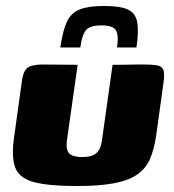

<svg xmlns="http://www.w3.org/2000/svg" viewBox="-20 -616 582 643"><path d="M240 -399 204 -145Q200 -114 212 -102Q224 -90 255 -90Q288 -90 302.5 -103Q317 -116 321 -143L357 -399Q358 -399 372.5 -399Q387 -399 406.5 -399.5Q426 -400 442 -400Q458 -400 461 -400Q488 -400 504.5 -397.5Q521 -395 526.5 -383.5Q532 -372 528 -342L503 -162Q496 -114 481.5 -82Q467 -50 438 -30.5Q409 -11 360.5 -2Q312 7 238 7Q145 7 96 -5.5Q47 -18 32.5 -51.5Q18 -85 26 -148L53 -342Q57 -376 71 -388Q85 -400 124 -400Q154 -400 182 -399.5Q210 -399 240 -399ZM329 -596Q383 -596 408.5 -584Q434 -572 439.5 -541.5Q445 -511 437 -457H372Q378 -499 368 -515Q358 -531 320 -531Q280 -531 267 -514Q254 -497 249 -457H182Q190 -513 204 -543Q218 -573 247 -584.5Q276 -596 329 -596Z"/></svg>

Font: Genos Thin ExtraBold
Style: Italic
Weight: 800
Italic angle: -8°
Version: Version 1.010